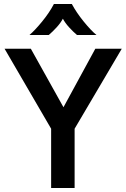

<svg xmlns="http://www.w3.org/2000/svg" viewBox="-20 -945 635 965"><path d="M237 -298 3 -700H135L299 -406L459 -700H592L355 -298V0H237ZM251 -925H341Q364 -882 400.5 -837Q437 -792 465 -769H367Q347 -786 327 -808Q307 -830 296 -851Q285 -830 265 -808Q245 -786 225 -769H128Q155 -792 191.5 -836.5Q228 -881 251 -925Z"/></svg>

Font: KoHo SemiBold
Style: Regular
Weight: 600
Designer: Cadson Demak & Katatrad Team
Foundry: Cadson Demak Co.,Ltd.
Version: Version 1.000; ttfautohint (v1.6)